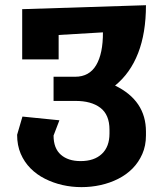

<svg xmlns="http://www.w3.org/2000/svg" viewBox="-20 -541 642 756"><path d="M297.4 93.3Q351.1 93.3 381.1 64.9Q411.1 36.6 411.1 -15.1V-30.3Q411.1 -89.4 375 -116.7Q338.9 -144 275.9 -143.6H190.9V-238.8H275.9Q331.5 -238.8 358.6 -284.4Q385.7 -330.1 385.3 -413.6L210.9 -403.3V-307.1H67.4V-504.9L554.7 -520.5Q554.7 -411.1 523.9 -332Q493.2 -252.9 433.1 -204.1Q554.7 -145 554.7 -22.9V-7.8Q554.7 32.7 540.3 65.4Q525.9 98.1 501.7 122.6Q477.5 147 445.1 163.3Q412.6 179.7 376 187.7Q339.4 195.8 300.8 195.8Q262.2 195.8 225.8 187.5Q189.5 179.2 157 162.8Q124.5 146.5 100.1 121.8Q75.7 97.2 61.5 64.2Q47.4 31.2 47.4 -10.3L68.4 -82L213.9 -67.4L190.9 -7.3Q190.9 43 219.5 68.1Q248 93.3 297.4 93.3Z"/></svg>

Font: Hack
Style: Bold
Weight: 700
Monospace: yes
Designer: Christopher Simpkins
Foundry: Christopher Simpkins
Version: Version 2.017